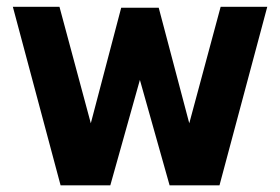

<svg xmlns="http://www.w3.org/2000/svg" viewBox="-20 -557 841 577"><path d="M18.6 -536.6 162.1 0H311.5L400.4 -316.9L489.7 0H639.6L783.2 -536.6H643.1L548.8 -186.5L457 -533.7H344.2L252.9 -186.5L158.7 -536.6Z"/></svg>

Font: Estedad-FD-VF Thin
Style: Regular
Weight: 100
Designer: Amin Abedi
Version: Version 5.0